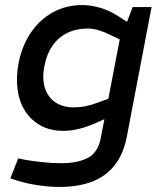

<svg xmlns="http://www.w3.org/2000/svg" viewBox="-20 -531 648 760"><path d="M216 209Q175 209 131.5 202.5Q88 196 52 185L21 175L52 96L82 102Q112 107 149 111Q186 115 224 115Q287 115 327.5 94Q368 73 379 15L460 -406L475 -424L505 -503H580L482 10Q468 82 431.5 126Q395 170 340.5 189.5Q286 209 216 209ZM231 -13Q179 -13 141 -34Q103 -55 79.5 -91.5Q56 -128 49.5 -177.5Q43 -227 54 -284Q68 -352 103 -403Q138 -454 190 -482.5Q242 -511 306 -511Q337 -511 373.5 -501Q410 -491 445 -469L493 -438L460 -372L414 -394Q392 -405 370 -411.5Q348 -418 326 -418Q282 -418 247 -401Q212 -384 189 -352Q166 -320 157 -275Q146 -226 156.5 -187.5Q167 -149 197 -127.5Q227 -106 273 -106Q296 -106 318.5 -110.5Q341 -115 367 -125L409 -140L424 -73L359 -44Q326 -29 293 -21Q260 -13 231 -13Z"/></svg>

Font: REM
Style: Italic
Weight: 400
Italic angle: -11°
Designer: Octavio Pardo
Foundry: Ashler Design
Version: Version 1.005;gftools[0.9.28]